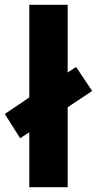

<svg xmlns="http://www.w3.org/2000/svg" viewBox="-38 -780 404 800"><path d="M84 0V-229L46 -204L-18 -305L84 -374V-760H244V-478L279 -501L346 -401L244 -333V0Z"/></svg>

Font: Noto Sans Gurmukhi SemiCondensed ExtraBold
Style: Regular
Weight: 800
Width: 4
Designer: Jelle Bosma - Monotype Design Team
Foundry: Monotype Imaging Inc.
Version: Version 2.004; ttfautohint (v1.8.4.7-5d5b)